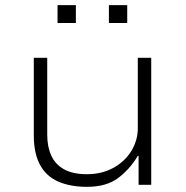

<svg xmlns="http://www.w3.org/2000/svg" viewBox="-20 -716 719 744"><path d="M317 8Q253 8 206.5 -12Q160 -32 135.5 -76.5Q111 -121 111 -191V-492H163V-194Q163 -147 179 -112.5Q195 -78 229 -59.5Q263 -41 317 -41Q375 -41 420 -66Q465 -91 489.5 -132Q514 -173 514 -219V-492H566V0H517V-112H514Q483 -60 437.5 -26Q392 8 317 8ZM402 -627V-696H473V-627ZM203 -627V-696H274V-627Z"/></svg>

Font: Nunito Sans 7pt SemiExpanded ExtraLight
Style: Regular
Weight: 250
Width: 6
Designer: Vernon Adams
Foundry: Vernon Adams
Version: Version 3.101;gftools[0.9.27]